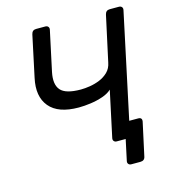

<svg xmlns="http://www.w3.org/2000/svg" viewBox="-121 -799 931 1038"><g transform="rotate(-15 344.0 -280.0)"><path d="M441 0Q431 0 425.5 -6.5Q420 -13 422 -23L477 -280Q458 -262 426 -251Q394 -240 358 -235Q322 -230 291 -230Q176 -230 127.5 -288.5Q79 -347 101 -447L150 -677Q155 -700 177 -700H229Q239 -700 244.5 -693.5Q250 -687 248 -677L200 -453Q186 -386 214 -353.5Q242 -321 327 -321Q350 -321 378 -325.5Q406 -330 433 -341Q460 -352 480.5 -372Q501 -392 507 -424L562 -677Q567 -700 589 -700H640Q651 -700 656.5 -693.5Q662 -687 660 -677L535 -90H585Q608 -90 604 -67L564 117Q560 140 536 140H485Q475 140 469.5 133.5Q464 127 466 117L491 0Z"/></g></svg>

Font: Lubike
Style: Italic
Weight: 400
Italic angle: -12°
Foundry: Honoka55
Version: Version 1.000;July 22, 2022;FontCreator 14.0.0.2862 64-bit